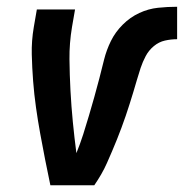

<svg xmlns="http://www.w3.org/2000/svg" viewBox="-20 -548 544 568"><path d="M129 0Q121 -38 113.5 -76Q106 -114 99 -152.5Q92 -191 86.5 -230Q81 -269 78 -308Q75 -347 74 -387Q73 -427 80 -468L89 -520H202L193 -468Q185 -420 185.5 -373Q186 -326 188.5 -279.5Q191 -233 195.5 -187Q200 -141 206 -95Q217 -122 226 -150Q235 -178 243 -205.5Q251 -233 259 -261Q267 -289 274 -316.5Q281 -344 288 -372Q295 -400 308 -426.5Q321 -453 343 -475Q365 -497 392 -509.5Q419 -522 447.5 -525Q476 -528 504 -528V-432Q486 -432 468 -428Q450 -424 435 -411.5Q420 -399 411 -382Q402 -365 396 -347Q390 -329 385 -311.5Q380 -294 374.5 -276Q369 -258 363.5 -240.5Q358 -223 352 -205.5Q346 -188 339.5 -170.5Q333 -153 326 -135.5Q319 -118 311.5 -100.5Q304 -83 296.5 -66Q289 -49 279.5 -32.5Q270 -16 259 0Z"/></svg>

Font: Iosevka Term Curly Oblique
Style: Bold
Weight: 700
Italic angle: -9°
Designer: Belleve Invis
Foundry: Belleve Invis
Version: Version 32.3.0